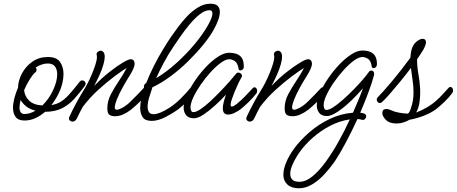

<svg xmlns="http://www.w3.org/2000/svg" viewBox="-20 -632 2460 1034"><path d="M112 17Q78 17 64 -2.5Q50 -22 50 -51Q50 -75 57.5 -103.5Q65 -132 77 -160Q78 -199 98.5 -237Q119 -275 154.5 -300Q190 -325 238 -325Q285 -325 303.5 -298Q322 -271 322 -234Q322 -212 317 -189.5Q312 -167 304 -147Q296 -127 284 -106.5Q272 -86 257 -66Q287 -71 309.5 -85.5Q332 -100 355 -126Q378 -152 409 -192Q415 -199 422 -199Q430 -199 435.5 -194Q441 -189 441 -181Q441 -175 437 -170Q408 -130 378.5 -98Q349 -66 312 -48Q275 -30 223 -30Q199 -9 171 4Q143 17 112 17ZM170 -242Q158 -233 141 -206Q124 -179 110 -147Q112 -116 135.5 -91.5Q159 -67 208 -64Q244 -99 266 -146.5Q288 -194 288 -232Q288 -258 276 -274Q264 -290 238 -290Q220 -290 203 -284Q186 -278 172 -268Q177 -263 177 -256Q177 -248 170 -242ZM85 -53Q85 -37 91.5 -27.5Q98 -18 112 -18Q141 -18 171 -36Q142 -43 122 -58.5Q102 -74 91 -94Q85 -70 85 -53Z M370 23Q363 23 357 18Q351 13 351 6Q351 4 353 -2Q373 -45 392.5 -80.5Q412 -116 433 -150Q442 -164 453.5 -186.5Q465 -209 476 -235.5Q487 -262 494.5 -286Q502 -310 502 -325Q502 -333 501 -336Q500 -337 500 -340Q500 -348 507.5 -353.5Q515 -359 522 -359Q530 -359 537 -351.5Q544 -344 544 -326Q544 -311 537.5 -286.5Q531 -262 516 -228Q508 -211 501 -196.5Q494 -182 487 -169Q526 -210 567 -242.5Q608 -275 640 -294Q672 -313 683 -313Q695 -313 700 -306Q705 -299 705 -290Q705 -277 697.5 -260.5Q690 -244 682 -231Q674 -218 671 -213Q660 -196 641 -162Q622 -128 609 -96Q605 -85 601.5 -73.5Q598 -62 598 -54Q598 -41 609 -41Q619 -41 638 -51Q662 -64 682.5 -84.5Q703 -105 718 -120Q719 -121 727.5 -130Q736 -139 744.5 -148Q753 -157 753 -157Q757 -162 763 -162Q768 -162 772.5 -156.5Q777 -151 777 -143Q777 -134 772 -128Q757 -107 731 -82Q705 -57 685 -41Q664 -25 642.5 -15.5Q621 -6 600 -6Q582 -6 570 -13Q558 -20 558 -50Q558 -88 577.5 -125Q597 -162 621.5 -198Q646 -234 662 -266Q637 -251 595.5 -220Q554 -189 508.5 -147.5Q463 -106 426 -57Q419 -44 411 -29Q403 -14 395 4Q386 23 370 23Z M797 19Q761 19 748 -1.5Q735 -22 735 -50Q735 -76 741.5 -102.5Q748 -129 754 -147Q755 -151 757 -155Q755 -158 755 -163Q755 -180 767 -184Q785 -230 809 -277.5Q833 -325 858 -366Q883 -407 902 -435Q917 -456 938.5 -485.5Q960 -515 987.5 -544Q1015 -573 1047 -592.5Q1079 -612 1113 -612Q1141 -612 1152.5 -600Q1164 -588 1164 -568Q1164 -549 1155 -524Q1146 -499 1131 -472Q1110 -434 1073 -389Q1036 -344 991 -300Q946 -256 897 -220Q848 -184 801 -162Q795 -143 785 -112.5Q775 -82 775 -57Q775 -40 782 -28.5Q789 -17 808 -17Q822 -17 843.5 -25.5Q865 -34 893 -52Q925 -73 954 -102Q983 -131 1006 -159Q1011 -165 1015 -165Q1020 -165 1024.5 -158.5Q1029 -152 1029 -144Q1029 -134 1024 -128Q1009 -107 983.5 -82Q958 -57 938 -42Q928 -35 914 -26Q900 -17 868 0Q852 8 833.5 13.5Q815 19 797 19ZM917 -385Q887 -341 863 -296Q839 -251 821 -211Q875 -243 929 -291.5Q983 -340 1028 -394Q1073 -448 1100 -496Q1124 -538 1124 -560Q1124 -577 1108 -577Q1084 -577 1056 -555Q1028 -533 1001 -500.5Q974 -468 952 -436Q930 -404 917 -385Z M1024 5Q996 5 982.5 -11.5Q969 -28 969 -53Q969 -81 985.5 -118.5Q1002 -156 1029 -196Q1056 -236 1088.5 -270.5Q1121 -305 1154 -326.5Q1187 -348 1215 -348Q1234 -348 1252 -342.5Q1270 -337 1281.5 -321Q1293 -305 1293 -274Q1293 -263 1287 -258Q1281 -253 1276 -253Q1265 -253 1265 -261Q1260 -293 1244.5 -303Q1229 -313 1215 -313Q1195 -313 1168 -293Q1141 -273 1113 -242Q1085 -211 1060.5 -175.5Q1036 -140 1021 -107.5Q1006 -75 1006 -54Q1006 -44 1009.5 -36Q1013 -28 1021 -28Q1036 -28 1060 -44Q1084 -60 1111.5 -85.5Q1139 -111 1166 -139Q1193 -167 1215 -192Q1237 -217 1249 -232Q1255 -241 1264 -241Q1271 -241 1277 -236Q1283 -231 1283 -223Q1283 -219 1280 -214Q1273 -203 1263.5 -183Q1254 -163 1244.5 -140Q1235 -117 1228.5 -97.5Q1222 -78 1222 -68Q1222 -58 1229 -58Q1234 -58 1241.5 -63Q1249 -68 1255 -72Q1279 -92 1301 -114.5Q1323 -137 1341 -157Q1345 -162 1351 -162Q1356 -162 1360.5 -156.5Q1365 -151 1365 -143Q1365 -134 1360 -128Q1344 -107 1318 -81.5Q1292 -56 1272 -41Q1259 -32 1241.5 -23.5Q1224 -15 1208 -15Q1196 -15 1188 -22.5Q1180 -30 1180 -49Q1180 -64 1185 -83Q1190 -102 1197 -122Q1169 -92 1137 -63Q1105 -34 1075.5 -14.5Q1046 5 1024 5Z M1325 23Q1318 23 1312 18Q1306 13 1306 6Q1306 4 1308 -2Q1328 -45 1347.5 -80.5Q1367 -116 1388 -150Q1397 -164 1408.5 -186.5Q1420 -209 1431 -235.5Q1442 -262 1449.5 -286Q1457 -310 1457 -325Q1457 -333 1456 -336Q1455 -337 1455 -340Q1455 -348 1462.5 -353.5Q1470 -359 1477 -359Q1485 -359 1492 -351.5Q1499 -344 1499 -326Q1499 -311 1492.5 -286.5Q1486 -262 1471 -228Q1463 -211 1456 -196.5Q1449 -182 1442 -169Q1481 -210 1522 -242.5Q1563 -275 1595 -294Q1627 -313 1638 -313Q1650 -313 1655 -306Q1660 -299 1660 -290Q1660 -277 1652.5 -260.5Q1645 -244 1637 -231Q1629 -218 1626 -213Q1615 -196 1596 -162Q1577 -128 1564 -96Q1560 -85 1556.5 -73.5Q1553 -62 1553 -54Q1553 -41 1564 -41Q1574 -41 1593 -51Q1617 -64 1637.5 -84.5Q1658 -105 1673 -120Q1674 -121 1682.5 -130Q1691 -139 1699.5 -148Q1708 -157 1708 -157Q1712 -162 1718 -162Q1723 -162 1727.5 -156.5Q1732 -151 1732 -143Q1732 -134 1727 -128Q1712 -107 1686 -82Q1660 -57 1640 -41Q1619 -25 1597.5 -15.5Q1576 -6 1555 -6Q1537 -6 1525 -13Q1513 -20 1513 -50Q1513 -88 1532.5 -125Q1552 -162 1576.5 -198Q1601 -234 1617 -266Q1592 -251 1550.5 -220Q1509 -189 1463.5 -147.5Q1418 -106 1381 -57Q1374 -44 1366 -29Q1358 -14 1350 4Q1341 23 1325 23Z M1741 -7Q1713 -7 1699.5 -23.5Q1686 -40 1686 -65Q1686 -93 1702.5 -130.5Q1719 -168 1746 -208Q1773 -248 1805.5 -282.5Q1838 -317 1871 -338.5Q1904 -360 1932 -360Q2010 -360 2010 -289Q2010 -276 2004 -270.5Q1998 -265 1992 -265Q1984 -265 1982 -273Q1978 -305 1962 -315Q1946 -325 1932 -325Q1912 -325 1885 -305Q1858 -285 1830 -254Q1802 -223 1777.5 -187.5Q1753 -152 1738 -119.5Q1723 -87 1723 -66Q1723 -56 1726.5 -48Q1730 -40 1738 -40Q1753 -40 1777 -56Q1801 -72 1829 -97Q1857 -122 1884.5 -150Q1912 -178 1933.5 -203Q1955 -228 1966 -244Q1971 -252 1979 -252Q1995 -252 1995 -233Q1995 -231 1994.5 -228.5Q1994 -226 1993 -223Q1983 -185 1963.5 -133Q1944 -81 1920 -25Q1929 -24 1939 -21Q1952 -18 1952 -5Q1952 2 1945.5 9Q1939 16 1929 13Q1922 11 1915.5 10Q1909 9 1905 9Q1875 74 1843 134.5Q1811 195 1783 237Q1758 273 1727 306.5Q1696 340 1661 361Q1626 382 1590 382Q1550 382 1528 362Q1506 342 1506 309Q1506 279 1521.5 242Q1537 205 1564 168Q1597 123 1646.5 80Q1696 37 1756 8.5Q1816 -20 1881 -25Q1897 -62 1911 -95.5Q1925 -129 1935 -157Q1873 -86 1821.5 -46.5Q1770 -7 1741 -7ZM1543 305Q1543 323 1554 335Q1565 347 1593 347Q1627 347 1663 317.5Q1699 288 1734.5 239Q1770 190 1803 131Q1836 72 1864 11Q1809 19 1758 45.5Q1707 72 1664.5 109.5Q1622 147 1593 188Q1585 199 1573 219.5Q1561 240 1552 262.5Q1543 285 1543 305Z M2114 33Q2077 33 2058 13.5Q2039 -6 2039 -23Q2039 -45 2061 -45Q2066 -45 2071 -44Q2076 -43 2082 -40Q2103 -30 2127.5 -25.5Q2152 -21 2175 -20Q2184 -22 2192 -46Q2200 -70 2204 -92Q2207 -113 2207 -135Q2207 -167 2202 -200Q2197 -233 2193 -266Q2166 -230 2136 -193.5Q2106 -157 2080 -127Q2054 -97 2036 -81Q2032 -77 2026 -77Q2019 -77 2014 -82.5Q2009 -88 2009 -95Q2009 -104 2016 -110Q2025 -119 2045 -141Q2065 -163 2090.5 -193.5Q2116 -224 2142 -257.5Q2168 -291 2190 -321Q2191 -331 2192 -340.5Q2193 -350 2195 -359Q2202 -390 2221.5 -406.5Q2241 -423 2256 -423Q2274 -423 2274 -404Q2274 -390 2259 -363Q2252 -352 2244 -339.5Q2236 -327 2226 -313Q2226 -275 2233 -234.5Q2240 -194 2241 -174Q2242 -164 2242.5 -154Q2243 -144 2243 -133Q2243 -105 2238.5 -77Q2234 -49 2221 -26Q2248 -36 2277 -52.5Q2306 -69 2327 -88Q2347 -105 2364 -124Q2381 -143 2396 -159Q2400 -164 2406 -164Q2411 -164 2415.5 -158.5Q2420 -153 2420 -145Q2420 -136 2415 -130Q2400 -109 2373.5 -83.5Q2347 -58 2327 -43Q2301 -24 2263 -9Q2225 6 2185 13Q2165 25 2138 31Q2131 32 2125 32.5Q2119 33 2114 33Z"/></svg>

Font: Meow Script
Style: Regular
Weight: 400
Designer: Robert E. Leuschke
Foundry: Robert E. Leuschke
Version: Version 1.010; ttfautohint (v1.8.3)